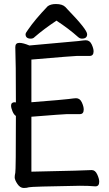

<svg xmlns="http://www.w3.org/2000/svg" viewBox="-20 -918 540 954"><path d="M98 16Q80 16 66.5 -4Q53 -24 53 -37Q53 -46 56 -59.5Q59 -73 59 -342Q49 -348 42 -365Q35 -382 35 -393Q35 -410 53 -410L59 -409Q59 -613 56 -684Q56 -705 76 -705Q95 -705 126 -692L369 -714Q399 -718 406 -718Q426 -718 435.5 -697.5Q445 -677 445 -663Q445 -640 425 -640H361Q346 -640 136 -622V-410Q300 -423 321 -426Q350 -430 358 -430Q377 -430 386.5 -409.5Q396 -389 396 -374Q396 -351 377 -351H313Q299 -351 136 -338V-65Q418 -71 436 -73Q453 -73 463 -51.5Q473 -30 473 -15Q473 8 454 8Q422 5 377 5Q133 9 123.5 12.5Q114 16 98 16ZM133 -726Q107 -726 107 -748Q107 -754 119 -770Q153 -820 217 -887Q232 -898 258 -898Q290 -898 305 -883L316 -871Q413 -771 413 -748Q413 -726 387 -726Q377 -726 368 -734Q321 -776 261 -815L263 -817Q198 -774 152 -734Q145 -726 133 -726Z"/></svg>

Font: LXGW WenKai Mono TC
Style: Bold
Weight: 700
Designer: LXGW / Fontworks Inc.
Foundry: LXGW / Fontworks Inc.
Version: Version 1.330